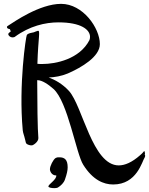

<svg xmlns="http://www.w3.org/2000/svg" viewBox="-20 -747 773 996"><path d="M179 -31C175 -70 173 -226 173 -331H175C198 -331 230 -310 257 -286C332 -220 375 51 412 108C461 186 517 210 567 210C691 210 717 89 731 69C732 67 733 64 733 61C733 58 732 55 730 55C731 54 732 53 732 51V50C731 49 732 37 728 37C726 37 723 45 707 58C664 96 627 111 596 111C459 111 409 -196 338 -275C303 -313 265 -333 233 -345C262 -346 299 -352 332 -366C403 -397 498 -453 498 -518C498 -602 410 -727 297 -727C185 -727 51 -632 27 -617C21 -613 16 -611 16 -607C16 -596 32 -597 32 -595C32 -590 36 -587 36 -585C36 -582 23 -577 23 -570C23 -562 34 -553 44 -553C49 -553 55 -554 57 -556C133 -612 215 -631 283 -631C401 -631 447 -593 447 -556C447 -550 446 -544 444 -539C393 -440 269 -415 200 -415C190 -415 181 -415 174 -416C178 -553 191 -591 176 -587C158 -582 162 -580 144 -577C132 -575 121 -570 119 -565C115 -560 76 -309 98 -71C100 -54 104 -50 111 -20C113 -10 114 -5 118 -1C124 4 137 8 146 7C154 6 180 -12 179 -31ZM331 121C331 81 315 69 288 69C283 69 278 68 268 73C256 81 239 114 239 131C239 142 249 164 272 163C274 185 231 209 231 220C231 226 247 229 262 229C269 229 276 228 280 226C296 216 311 202 317 184C327 155 331 137 331 121Z"/></svg>

Font: Oregano
Style: Regular
Weight: 400
Designer: Astigmatic (AOETI)
Foundry: Astigmatic (AOETI)
Version: Version 1.000